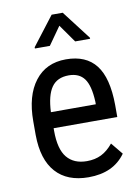

<svg xmlns="http://www.w3.org/2000/svg" viewBox="-86 -808 639 876"><g transform="rotate(-10 234.0 -370.0)"><path d="M369.1 -616.2V-611.3H299.8L241.2 -694.3L182.6 -611.3H113.3V-617.2L215.3 -750H266.6ZM253.4 9.8Q154.8 9.8 102.1 -49.1Q49.3 -107.9 48.3 -221.7V-285.6Q48.3 -403.8 99.9 -470.9Q151.4 -538.1 243.7 -538.1Q336.4 -538.1 382.3 -479Q428.2 -419.9 429.2 -294.9V-238.3H134.3V-226.1Q134.3 -141.1 166.3 -102.5Q198.2 -64 258.3 -64Q296.4 -64 325.4 -78.4Q354.5 -92.8 379.9 -124L424.8 -69.3Q368.7 9.8 253.4 9.8ZM243.7 -463.9Q189.9 -463.9 164.1 -427Q138.2 -390.1 134.8 -312.5H342.8V-324.2Q339.4 -399.4 315.7 -431.6Q292 -463.9 243.7 -463.9Z"/></g></svg>

Font: TypoPRO Roboto
Style: Regular
Weight: 400
Designer: Google
Version: Version 2.136; 2016